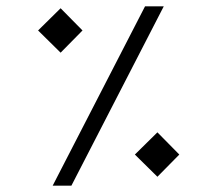

<svg xmlns="http://www.w3.org/2000/svg" viewBox="-20 -585 685 605"><path d="M437 -565H496L205 0H146ZM100 -489 171 -559 240 -489 171 -419ZM405 -98 476 -168 545 -98 476 -28Z"/></svg>

Font: Tajawal
Style: Regular
Weight: 400
Designer: Boutros Fonts
Foundry: Created by Boutros International 2017
Version: Version 1.700